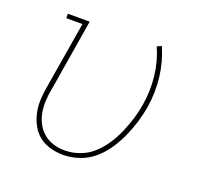

<svg xmlns="http://www.w3.org/2000/svg" viewBox="-101 -649 801 769"><g transform="rotate(20 300.0 -264.5)"><path d="M241 8Q213 8 186 0.5Q159 -7 138.5 -23Q118 -39 105 -62.5Q92 -86 86 -112.5Q80 -139 81 -167Q82 -195 87 -223L135 -511H66V-530H159L108 -220Q103 -195 102 -170Q101 -145 105.5 -121Q110 -97 121.5 -76Q133 -55 151 -40Q169 -25 192.5 -18Q216 -11 241 -11Q272 -11 304 -22.5Q336 -34 361 -57Q386 -80 404.5 -108.5Q423 -137 436 -167.5Q449 -198 458.5 -229Q468 -260 473 -292Q483 -354 476 -414.5Q469 -475 445 -529L464 -537Q489 -480 496.5 -417Q504 -354 494 -289Q488 -254 478 -221Q468 -188 453.5 -155.5Q439 -123 418.5 -92.5Q398 -62 370.5 -38.5Q343 -15 308.5 -3.5Q274 8 241 8Z"/></g></svg>

Font: Iosevka Curly Slab ThExObl
Style: Regular
Weight: 100
Width: 7
Italic angle: -9°
Monospace: yes
Designer: Belleve Invis
Foundry: Belleve Invis
Version: Version 11.1.0; ttfautohint (v1.8.3)